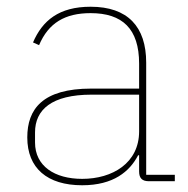

<svg xmlns="http://www.w3.org/2000/svg" viewBox="-20 -538 559 570"><path d="M499 0V-19H414V-352C414 -459 359 -518 249 -518C155 -518 106 -477 78 -412L96 -404C124 -470 173 -499 249 -499C343 -499 393 -453 393 -349V-275H251C106 -275 61 -214 61 -130C61 -39 120 12 224 12C317 12 365 -29 390 -77H393V-29C393 -9 402 0 422 0ZM224 -7C142 -7 84 -45 84 -115V-145C84 -212 133 -257 252 -257H393V-148C393 -54 314 -7 224 -7Z"/></svg>

Font: IBM Plex Arabic Thin
Style: Regular
Weight: 100
Designer: Mike Abbink, Paul van der Laan, Pieter van Rosmalen, Wael Morcos, Khajak Apelian
Foundry: Bold Monday
Version: Version 1.0